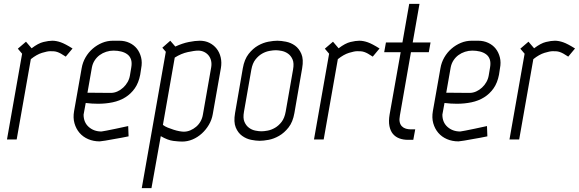

<svg xmlns="http://www.w3.org/2000/svg" viewBox="-20 -720 2985 990"><path d="M354 -470 319 -428Q304 -438 294 -443.5Q284 -449 275 -452Q266 -455 257.5 -455.5Q249 -456 239 -456Q224 -456 196.5 -447.5Q169 -439 139 -415L66 -1H16L94 -443L72 -469L114 -505L143 -471Q177 -497 204 -503.5Q231 -510 250 -510Q270 -510 293 -502Q316 -494 354 -470Z M549 -241H551Q569 -241 585.5 -248.5Q602 -256 615.5 -268.5Q629 -281 638 -297Q647 -313 650 -331L657 -373Q661 -397 655.5 -413.5Q650 -430 636.5 -440Q623 -450 604.5 -454.5Q586 -459 565 -459Q546 -459 527.5 -453Q509 -447 494 -436Q479 -425 468.5 -409Q458 -393 454 -373L431 -242ZM401 -368Q406 -398 421 -424Q436 -450 458 -469Q480 -488 506.5 -499Q533 -510 562 -510H596Q624 -510 647.5 -499Q671 -488 686 -469Q701 -450 707.5 -424Q714 -398 708 -368L703 -335Q695 -293 675 -264.5Q655 -236 626 -218Q597 -200 561 -192.5Q525 -185 486 -185Q470 -185 454 -186Q438 -187 422 -189L411 -129Q411 -89 437.5 -65.5Q464 -42 503 -42Q507 -42 529 -46.5Q551 -51 576 -56Q605 -62 641 -70L643 -17Q605 -9 574 -4Q548 1 523.5 5Q499 9 494 9Q462 9 435 -2.5Q408 -14 390 -35Q372 -56 364 -84.5Q356 -113 362 -147Z M820 -76Q830 -68 845 -62Q860 -56 875.5 -51Q891 -46 905 -43.5Q919 -41 928 -41Q945 -41 961.5 -48Q978 -55 991.5 -66.5Q1005 -78 1014 -94Q1023 -110 1026 -128L1069 -373Q1072 -391 1068.5 -406.5Q1065 -422 1056 -433.5Q1047 -445 1033 -452Q1019 -459 1002 -459Q983 -459 948.5 -451.5Q914 -444 881 -423ZM809 -18 761 250H711L835 -453L817 -474L858 -510L884 -480Q921 -497 954 -503.5Q987 -510 1010 -510Q1038 -510 1060 -499Q1082 -488 1097 -469Q1112 -450 1118 -424Q1124 -398 1119 -369L1077 -131Q1072 -102 1057 -76.5Q1042 -51 1020.5 -31.5Q999 -12 973 -1Q947 10 919 10Q902 10 873.5 6.5Q845 3 809 -18Z M1453 -144 1491 -361Q1497 -394 1488.5 -413.5Q1480 -433 1465 -443.5Q1450 -454 1432.5 -457.5Q1415 -461 1402 -461Q1389 -461 1369.5 -457.5Q1350 -454 1331.5 -443.5Q1313 -433 1297.5 -413.5Q1282 -394 1276 -361L1238 -144Q1232 -111 1240.5 -91.5Q1249 -72 1264 -61Q1279 -50 1297 -46.5Q1315 -43 1328 -43Q1341 -43 1360 -46.5Q1379 -50 1398 -61Q1417 -72 1432 -91.5Q1447 -111 1453 -144ZM1498 -137Q1490 -91 1468 -63Q1446 -35 1419 -19.5Q1392 -4 1365 1Q1338 6 1319 6Q1300 6 1275 1Q1250 -4 1228.5 -19.5Q1207 -35 1195.5 -63Q1184 -91 1192 -137L1232 -368Q1240 -414 1262 -442Q1284 -470 1310.5 -485Q1337 -500 1364 -505Q1391 -510 1410 -510Q1429 -510 1454.5 -505Q1480 -500 1501 -485Q1522 -470 1534 -442Q1546 -414 1538 -368Z M1937 -470 1902 -428Q1887 -438 1877 -443.5Q1867 -449 1858 -452Q1849 -455 1840.5 -455.5Q1832 -456 1822 -456Q1807 -456 1779.5 -447.5Q1752 -439 1722 -415L1649 -1H1599L1677 -443L1655 -469L1697 -505L1726 -471Q1760 -497 1787 -503.5Q1814 -510 1833 -510Q1853 -510 1876 -502Q1899 -494 1937 -470Z M1989 -130 2046 -451H1961L1970 -501H2055L2090 -700H2143L2108 -501H2200L2191 -451H2099L2042 -125Q2038 -104 2041 -90.5Q2044 -77 2052.5 -68.5Q2061 -60 2073 -56.5Q2085 -53 2099 -53H2121L2111 1H2084Q2059 1 2039 -6.5Q2019 -14 2006 -29.5Q1993 -45 1988 -70Q1983 -95 1989 -130Z M2399 -241H2401Q2419 -241 2435.5 -248.5Q2452 -256 2465.5 -268.5Q2479 -281 2488 -297Q2497 -313 2500 -331L2507 -373Q2511 -397 2505.5 -413.5Q2500 -430 2486.5 -440Q2473 -450 2454.5 -454.5Q2436 -459 2415 -459Q2396 -459 2377.5 -453Q2359 -447 2344 -436Q2329 -425 2318.5 -409Q2308 -393 2304 -373L2281 -242ZM2251 -368Q2256 -398 2271 -424Q2286 -450 2308 -469Q2330 -488 2356.5 -499Q2383 -510 2412 -510H2446Q2474 -510 2497.5 -499Q2521 -488 2536 -469Q2551 -450 2557.5 -424Q2564 -398 2558 -368L2553 -335Q2545 -293 2525 -264.5Q2505 -236 2476 -218Q2447 -200 2411 -192.5Q2375 -185 2336 -185Q2320 -185 2304 -186Q2288 -187 2272 -189L2261 -129Q2261 -89 2287.5 -65.5Q2314 -42 2353 -42Q2357 -42 2379 -46.5Q2401 -51 2426 -56Q2455 -62 2491 -70L2493 -17Q2455 -9 2424 -4Q2398 1 2373.5 5Q2349 9 2344 9Q2312 9 2285 -2.5Q2258 -14 2240 -35Q2222 -56 2214 -84.5Q2206 -113 2212 -147Z M2945 -470 2910 -428Q2895 -438 2885 -443.5Q2875 -449 2866 -452Q2857 -455 2848.5 -455.5Q2840 -456 2830 -456Q2815 -456 2787.5 -447.5Q2760 -439 2730 -415L2657 -1H2607L2685 -443L2663 -469L2705 -505L2734 -471Q2768 -497 2795 -503.5Q2822 -510 2841 -510Q2861 -510 2884 -502Q2907 -494 2945 -470Z"/></svg>

Font: Marvel
Style: Italic
Weight: 400
Italic angle: -12°
Designer: Carolina Trebol
Foundry: Carolina Trebol
Version: Version 1.001